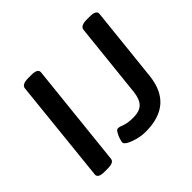

<svg xmlns="http://www.w3.org/2000/svg" viewBox="-162 -909 1124 1124"><g transform="rotate(-45 400.0 -347.5)"><path d="M120 2Q67 2 70 -28L137 -673Q140 -702 194 -702H219Q273 -702 270 -672L202 -27Q201 -12 187.5 -5Q174 2 145 2ZM458 7Q425 7 392.5 -1.5Q360 -10 338 -22Q316 -34 316 -46Q316 -54 322 -72.5Q328 -91 337.5 -107Q347 -123 357 -123Q369 -123 394 -113Q419 -103 467 -103Q517 -103 542 -128Q567 -153 573 -208L622 -673Q625 -702 678 -702H704Q757 -702 754 -672L705 -208Q682 7 458 7Z"/></g></svg>

Font: Asap Expanded Expanded SemiBold
Style: Italic
Weight: 600
Width: 7
Italic angle: -6°
Designer: Pablo Cosgaya
Foundry: Omnibus-Type
Version: Version 3.001; ttfautohint (v1.8.4.7-5d5b)